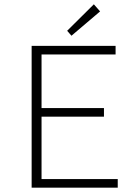

<svg xmlns="http://www.w3.org/2000/svg" viewBox="-20 -872 640 892"><path d="M127 0V-659H517V-619H173V-370H463V-330H173V-40H527V0ZM312 -706 292 -729 416 -852 445 -819Z"/></svg>

Font: Source Code Pro Light
Style: Regular
Weight: 300
Monospace: yes
Designer: Paul D. Hunt, Teo Tuominen
Foundry: Adobe Systems Incorporated
Version: Version 2.030;PS 1.000;hotconv 16.6.51;makeotf.lib2.5.65220